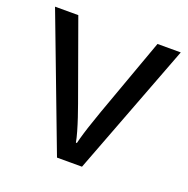

<svg xmlns="http://www.w3.org/2000/svg" viewBox="-102 -632 712 729"><g transform="rotate(20 254.0 -268.0)"><path d="M203 0 0 -536H94L208 -220Q216 -198 225 -171Q234 -144 241 -119.5Q248 -95 251 -78H255Q259 -95 266.5 -120Q274 -145 283.5 -172Q293 -199 300 -220L414 -536H508L304 0Z"/></g></svg>

Font: Noto Sans Thai Looped
Style: Regular
Weight: 400
Designer: Sasikarn Vongin, Ben Mitchell
Foundry: The Fontpad Ltd
Version: Version 1.001; ttfautohint (v1.8.4.7-5d5b)